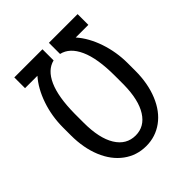

<svg xmlns="http://www.w3.org/2000/svg" viewBox="-199 -838 975 975"><g transform="rotate(-45 289.0 -350.5)"><path d="M264.2 -630.9V-710.9H62V-633.8H150.9C122.2 -601.2 99.4 -560.4 82.5 -511.2C65.6 -462.1 57.1 -410.2 57.1 -355.5V-300.3C57.1 -239.7 66.8 -186 86.2 -138.9C105.6 -91.9 133 -55.3 168.5 -29.3C203.9 -3.3 244.3 9.8 289.6 9.8C334.1 9.8 374 -3 409.2 -28.6C444.3 -54.1 471.7 -90.7 491.2 -138.2C510.7 -185.7 520.5 -239.7 520.5 -300.3V-354.5C520.5 -407.9 512.1 -459.4 495.4 -509C478.6 -558.7 455.4 -600.3 425.8 -633.8H516.6V-710.9H310.5V-630.9C348 -622.4 377.1 -595.2 397.9 -549.3C418.8 -503.4 429.2 -438.8 429.2 -355.5V-291.5C428.2 -219.6 415.4 -164.1 390.6 -125C365.9 -85.9 332.2 -66.4 289.6 -66.4C245.3 -66.4 210.7 -86.6 185.8 -127C160.9 -167.3 148.4 -224.8 148.4 -299.3V-363.3C149.1 -443.4 159.4 -505.8 179.4 -550.5C199.5 -595.3 227.7 -622.1 264.2 -630.9Z"/></g></svg>

Font: Roboto Condensed
Style: Regular
Weight: 400
Designer: Google
Version: Version 2.134; 2016